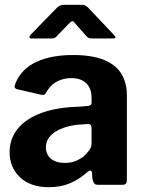

<svg xmlns="http://www.w3.org/2000/svg" viewBox="-20 -769 603 799"><path d="M341 -51Q310 -23 271.5 -6.5Q233 10 183 10Q107 10 63.5 -31Q20 -72 20 -136Q20 -192 54.5 -234Q89 -276 154 -299.5Q219 -323 310 -325L345 -328Q350 -328 355.5 -331Q361 -334 361 -342V-363Q361 -401 339 -422.5Q317 -444 276 -444Q246 -444 218.5 -430.5Q191 -417 172 -384Q168 -377 164.5 -375Q161 -373 150 -375L50 -398Q44 -400 41.5 -404.5Q39 -409 45 -424Q70 -483 131.5 -511.5Q193 -540 283 -540Q365 -540 414.5 -519Q464 -498 486 -460.5Q508 -423 508 -373V-22Q508 -10 504 -5Q500 0 488 0H386Q375 0 370.5 -8Q366 -16 364 -28L363 -50Q360 -68 341 -51ZM361 -236Q361 -253 346 -253L318 -251Q292 -250 266 -243.5Q240 -237 218.5 -225.5Q197 -214 184 -196.5Q171 -179 171 -156Q171 -126 192 -108.5Q213 -91 250 -91Q275 -91 294.5 -99Q314 -107 328 -118Q342 -131 351.5 -144Q361 -157 361 -171V-236ZM341 -617 295 -669Q286 -681 281.5 -681Q277 -681 265 -669L215 -617Q208 -611 204.5 -610Q201 -609 192 -609H111Q103 -609 102.5 -613.5Q102 -618 108 -625L216 -736Q223 -743 230 -746Q237 -749 249 -749H321Q331 -749 336.5 -745.5Q342 -742 346 -738L453 -625Q469 -609 451 -609H365Q357 -609 351.5 -610Q346 -611 341 -617Z"/></svg>

Font: Libre Franklin Thin
Style: Bold
Weight: 700
Version: Version 3.000